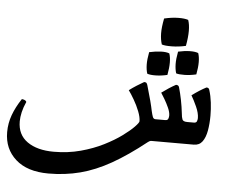

<svg xmlns="http://www.w3.org/2000/svg" viewBox="-60 -771 1303 1075"><g transform="rotate(5 591.5 -234.0)"><path d="M1107 -312Q1117 -281 1121.5 -243.5Q1126 -206 1126 -170Q1126 -124 1119 -85Q1112 -46 1095 -23Q1078 0 1047 0H811Q803 0 798.5 2.5Q794 5 790 8Q688 89 600.5 138.5Q513 188 428.5 210Q344 232 250 232Q131 232 65.5 173.5Q0 115 0 21Q0 -29 17 -75.5Q34 -122 66 -170Q73 -170 81.5 -166.5Q90 -163 92 -156Q78 -125 71.5 -97Q65 -69 65 -45Q65 30 120.5 69Q176 108 269 108Q349 108 419.5 89Q490 70 547.5 41Q605 12 646.5 -18.5Q688 -49 710.5 -72.5Q733 -96 733 -104Q733 -127 720.5 -159Q708 -191 690 -222Q672 -253 658 -272Q678 -287 700 -301Q722 -315 740 -325Q750 -325 753.5 -320.5Q757 -316 759 -309Q774 -258 783 -223.5Q792 -189 796 -168Q801 -146 805.5 -134.5Q810 -123 821 -123H876Q889 -123 892.5 -132Q896 -141 896 -150Q896 -169 885 -193.5Q874 -218 861 -240Q848 -262 840 -274Q882 -305 919 -325Q928 -325 932 -321Q936 -317 937 -312Q946 -281 953.5 -243.5Q961 -206 965 -170Q967 -146 972 -134.5Q977 -123 1000 -123H1037Q1050 -123 1053.5 -132Q1057 -141 1057 -150Q1057 -178 1041 -213.5Q1025 -249 1010 -274Q1053 -306 1090 -325Q1099 -325 1102.5 -321Q1106 -317 1107 -312ZM820 -543Q811 -570 810.5 -604.5Q810 -639 820 -689Q862 -699 898.5 -699.5Q935 -700 955 -693Q973 -643 955 -547Q915 -538 876.5 -537.5Q838 -537 820 -543ZM753 -373Q746 -395 745.5 -423.5Q745 -452 753 -494Q789 -502 819 -503Q849 -504 866 -497Q881 -455 866 -376Q832 -368 800.5 -367.5Q769 -367 753 -373ZM914 -389Q907 -412 906.5 -440.5Q906 -469 914 -511Q950 -519 980 -519.5Q1010 -520 1027 -513Q1042 -471 1027 -393Q993 -385 961 -384.5Q929 -384 914 -389Z"/></g></svg>

Font: Ruwudu SemiBold
Style: Regular
Weight: 600
Designer: Becca Hirsbrunner Spalinger
Foundry: SIL International
Version: Version 3.000